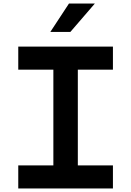

<svg xmlns="http://www.w3.org/2000/svg" viewBox="-20 -1063 740 1083"><path d="M83 0H617V-130H419V-670H617V-800H83V-670H281V-130H83ZM264 -883H377L515 -1043H369Z"/></svg>

Font: Martian Mono Std Md
Style: Regular
Weight: 500
Monospace: yes
Designer: Roman Shamin
Foundry: Evil Martians
Version: Version 1.000